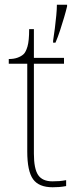

<svg xmlns="http://www.w3.org/2000/svg" viewBox="-20 -780 326 810"><path d="M202 10Q144 10 119.5 -24Q95 -58 95 -141V-511H17V-531Q38 -531 53.5 -536.5Q69 -542 79 -551Q89 -560 96 -584Q103 -608 103 -657H123V-536H250V-511H123V-132Q123 -68 141 -41.5Q159 -15 201 -15Q218 -15 230.5 -16Q243 -17 259 -20V5Q243 8 229.5 9Q216 10 202 10ZM204 -608Q208 -633 211.5 -661Q215 -689 217.5 -715.5Q220 -742 220 -760H263V-753Q258 -732 250 -705Q242 -678 233 -650.5Q224 -623 214 -600H204Z"/></svg>

Font: Noto Serif Armenian Thin
Style: Regular
Weight: 250
Version: Version 2.007